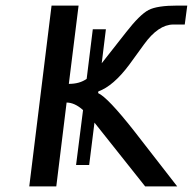

<svg xmlns="http://www.w3.org/2000/svg" viewBox="-20 -669 692 689"><path d="M253 -77H300L319 -229L501 0H616L459 -202C398 -279 356 -324 332 -335L333 -341C369 -354 406 -386 444 -437L497 -510C531 -557 566 -581 602 -581H643L652 -649H617C569 -649 534 -644 513 -633C492 -622 465 -595 433 -554L345 -442L360 -564H313L291 -386C274 -374 253 -368 227 -368L262 -649H165L85 0H182L219 -301C238 -301 258 -292 278 -274Z"/></svg>

Font: Gamestation Text
Style: Italic
Weight: 400
Designer: Jonas Hecksher
Foundry: Jonas Hecksher, Playtypeª, e-types AS
Version: Version 1.003